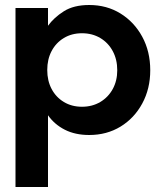

<svg xmlns="http://www.w3.org/2000/svg" viewBox="-20 -528 642 768"><path d="M42 220V-496H172V-425Q196 -458 235.5 -483Q275 -508 337 -508Q407 -508 462 -474Q517 -440 549 -381Q581 -322 581 -247Q581 -173 549 -114Q517 -55 462 -21.5Q407 12 337 12Q281 12 239.5 -9Q198 -30 172 -67V220ZM308 -101Q349 -101 381 -120Q413 -139 431 -172Q449 -205 449 -247Q449 -290 431 -323.5Q413 -357 381 -376Q349 -395 308 -395Q267 -395 235.5 -376Q204 -357 186.5 -324Q169 -291 169 -248Q169 -205 186.5 -172Q204 -139 235.5 -120Q267 -101 308 -101Z"/></svg>

Font: Host Grotesk Light
Style: Bold
Weight: 700
Version: Version 1.003